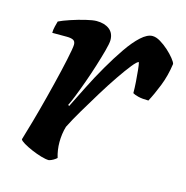

<svg xmlns="http://www.w3.org/2000/svg" viewBox="-81 -577 633 654"><g transform="rotate(15 235.5 -250.0)"><path d="M147 0Q136 0 119 -5Q102 -10 84.5 -17.5Q67 -25 54.5 -32.5Q42 -40 40 -45Q48 -71 60 -113.5Q72 -156 85 -206.5Q98 -257 109 -304Q114 -326 118.5 -346.5Q123 -367 125.5 -382Q128 -397 128 -402Q128 -414 120 -418Q112 -422 97 -422H46Q46 -433 49 -445Q52 -457 54 -464Q68 -471 93.5 -479.5Q119 -488 144 -494Q169 -500 182 -500Q210 -500 227 -487Q244 -474 244 -449Q244 -438 237 -412Q230 -386 220 -354Q210 -322 198.5 -290Q187 -258 177 -233Q167 -208 162 -199L166 -196Q183 -230 203.5 -271Q224 -312 247.5 -352.5Q271 -393 294 -426.5Q317 -460 339 -480Q361 -500 379 -500Q392 -500 407 -491Q422 -482 436 -469.5Q450 -457 460 -444.5Q470 -432 471 -426Q465 -383 450.5 -346.5Q436 -310 422 -284Q400 -284 386 -287.5Q372 -291 366 -295Q366 -313 364.5 -334.5Q363 -356 361 -375Q359 -394 357 -402Q351 -402 335 -382Q319 -362 297.5 -330.5Q276 -299 253 -261.5Q230 -224 209 -188.5Q188 -153 174 -125Q170 -112 168 -97.5Q166 -83 166 -69Q166 -55 168 -41.5Q170 -28 174 -15Q170 -11 162.5 -6.5Q155 -2 147 0Z"/></g></svg>

Font: Texturina 12pt
Style: Bold Italic
Weight: 700
Italic angle: -11°
Designer: Guillermo Torres Carreño
Foundry: Omnibus-Type
Version: Version 1.002